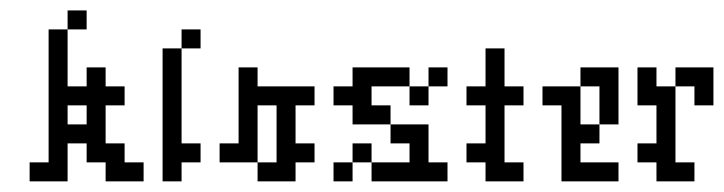

<svg xmlns="http://www.w3.org/2000/svg" viewBox="-20 -341 1361 361"><path d="M71.4 -285.7V-35.7H35.7V0H107.1V-71.4H142.9V-35.7H178.6V0H250V-35.7H214.3V-71.4H178.6V-142.9H214.3V-178.6H178.6V-214.3H142.9V-178.6H107.1V-285.7ZM107.1 -321.4V-285.7H142.9V-321.4ZM142.9 -107.1H107.1V-142.9H142.9Z M285.7 -250V0H321.4V-35.7H357.1V-71.4H321.4V-250ZM321.4 -285.7V-250H357.1V-285.7Z M428.6 -71.4H392.9V-35.7H464.3V-142.9H500V-35.7H464.3V0H535.7V-35.7H571.4V-71.4H535.7V-142.9H571.4V-178.6H464.3V-214.3H428.6Z M750 -71.4V-35.7H678.6V0H821.4V-35.7H785.7V-107.1H714.3V-71.4ZM678.6 -35.7V-71.4H642.9V-35.7ZM642.9 -142.9V-107.1H714.3V-142.9H678.6V-178.6H750V-214.3H642.9V-178.6H607.1V-142.9ZM750 -178.6V-142.9H785.7V-178.6ZM785.7 -214.3V-178.6H821.4V-214.3ZM607.1 -35.7V0H642.9V-35.7Z M892.9 -178.6H857.1V-142.9H892.9V-71.4H857.1V-35.7H892.9V0H964.3V-35.7H928.6V-142.9H964.3V-178.6H928.6V-250H892.9Z M1035.7 -142.9V0H1142.9V-35.7H1071.4V-71.4H1107.1V-107.1H1071.4V-178.6H1000V-142.9ZM1071.4 -214.3V-178.6H1107.1V-107.1H1142.9V-214.3Z M1214.3 -35.7V0H1285.7V-35.7H1250V-178.6H1214.3V-214.3H1178.6V-142.9H1214.3V-71.4H1178.6V-35.7ZM1321.4 -214.3H1250V-178.6H1285.7V-142.9H1321.4Z"/></svg>

Font: Gossip Low Pixel
Style: Regular
Weight: 500
Width: 3
Designer: Deborah Khodanovich
Version: Version 1.001;Glyphs 3.3.1 (3343)